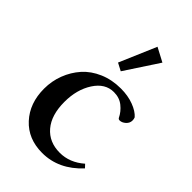

<svg xmlns="http://www.w3.org/2000/svg" viewBox="-217 -788 880 880"><g transform="rotate(45 223.0 -348.0)"><path d="M223.1 -508.3 186 -527.8 262.7 -707 330.1 -671.4ZM232.9 11.2Q141.6 11.2 86.2 -49.1Q30.8 -109.4 30.8 -203.6Q30.8 -252.9 47.9 -297.6Q64.9 -342.3 95.9 -377.2Q127 -412.1 174.6 -432.6Q222.2 -453.1 279.8 -453.1Q325.7 -453.1 362.5 -439.2Q399.4 -425.3 417.5 -404.3Q420.9 -396.5 420.9 -387.2Q420.9 -369.6 407 -357.4Q393.1 -345.2 378.9 -345.2Q371.1 -345.2 367.7 -351.6Q355 -378.4 329.8 -398.7Q304.7 -418.9 268.6 -418.9Q212.4 -418.9 176 -362.8Q139.6 -306.6 139.6 -226.6Q139.6 -141.1 179.9 -93.8Q220.2 -46.4 289.6 -46.4Q353.5 -46.4 407.2 -93.3L421.9 -77.6Q339.8 11.2 232.9 11.2Z"/></g></svg>

Font: Elstob 10pt Medium
Style: Regular
Weight: 500
Designer: Peter S. Baker
Version: Version 1.015